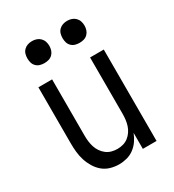

<svg xmlns="http://www.w3.org/2000/svg" viewBox="-179 -836 858 946"><g transform="rotate(-30 250.0 -362.5)"><path d="M220 8Q195 8 171 1Q147 -6 128.5 -21.5Q110 -37 97 -58.5Q84 -80 76.5 -103.5Q69 -127 66.5 -151.5Q64 -176 64 -200V-520H142V-200Q142 -183 144 -166.5Q146 -150 151 -134.5Q156 -119 165.5 -105Q175 -91 188 -81Q201 -71 217 -66.5Q233 -62 250 -62Q267 -62 283 -66.5Q299 -71 312 -81Q325 -91 334.5 -105Q344 -119 349 -134.5Q354 -150 356 -166.5Q358 -183 358 -200V-520H436V0H358V-91Q350 -70 337 -51Q324 -32 305.5 -18Q287 -4 264.5 2Q242 8 220 8ZM350 -608Q337 -608 325 -611.5Q313 -615 304 -624Q295 -633 291.5 -645Q288 -657 288 -670Q288 -683 291.5 -695Q295 -707 304 -716Q313 -725 325 -729Q337 -733 350 -733Q363 -733 375 -729Q387 -725 396 -716Q405 -707 409 -695Q413 -683 413 -670Q413 -657 409 -645Q405 -633 396 -624Q387 -615 375 -611.5Q363 -608 350 -608ZM150 -608Q137 -608 125 -611.5Q113 -615 104 -624Q95 -633 91.5 -645Q88 -657 88 -670Q88 -683 91.5 -695Q95 -707 104 -716Q113 -725 125 -729Q137 -733 150 -733Q163 -733 175 -729Q187 -725 196 -716Q205 -707 209 -695Q213 -683 213 -670Q213 -657 209 -645Q205 -633 196 -624Q187 -615 175 -611.5Q163 -608 150 -608Z"/></g></svg>

Font: Iosevka Curly
Style: Regular
Weight: 400
Monospace: yes
Designer: Belleve Invis
Foundry: Belleve Invis
Version: Version 22.1.2; ttfautohint (v1.8.4)